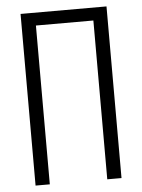

<svg xmlns="http://www.w3.org/2000/svg" viewBox="-53 -777 605 819"><g transform="rotate(-5 250.0 -367.5)"><path d="M66 0V-735H434V0H373V-680H127V0Z"/></g></svg>

Font: Iosevka Fixed SS04 Light
Style: Regular
Weight: 300
Monospace: yes
Designer: Belleve Invis
Foundry: Belleve Invis
Version: Version 32.5.0